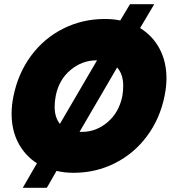

<svg xmlns="http://www.w3.org/2000/svg" viewBox="-20 -804 809 910"><path d="M155 -30Q98 -67 66.5 -127Q35 -187 35 -265Q35 -306 44 -349Q66 -457 127.5 -540Q189 -623 280 -668.5Q371 -714 476 -714Q518 -714 550 -707L596 -784H711L644 -671Q703 -635 736 -573.5Q769 -512 769 -433Q769 -393 760 -349Q738 -241 676.5 -158.5Q615 -76 524.5 -30.5Q434 15 329 15Q286 15 248 6L202 86H88ZM440 -518H437Q369 -518 314 -472Q259 -426 244 -349Q239 -322 239 -298Q239 -247 264 -217ZM369 -179Q436 -179 490 -225Q544 -271 560 -349Q564 -377 564 -397Q564 -453 535 -484L357 -179Z"/></svg>

Font: Readiness ExtraBold
Style: Italic
Weight: 800
Italic angle: -12°
Designer: Katatrad Team
Foundry: CadsonDemak
Version: Version 1.00;January 16, 2020;FontCreator 12.0.0.2550 64-bit